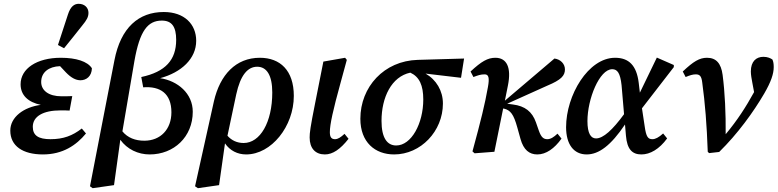

<svg xmlns="http://www.w3.org/2000/svg" viewBox="-20 -796 4078 1007"><path d="M205 14C309 14 380 -34 431 -96L409 -122C360 -84 312 -66 245 -66C182 -66 152 -85 152 -131C152 -186 207 -217 297 -217C316 -217 334 -217 345 -216L359 -292C334 -291 327 -291 302 -291C236 -291 196 -321 196 -366C196 -417 236 -447 295 -449L326 -416C352 -389 377 -375 402 -375C433 -375 461 -396 462 -438C439 -474 379 -493 299 -493C173 -493 88 -436 88 -354C88 -297 127 -260 194 -246C104 -234 34 -182 34 -111C34 -30 100 14 205 14ZM284 -560 316 -543C349 -583 380 -623 412 -663C434 -690 444 -706 444 -729C444 -756 423 -776 393 -776C370 -776 350 -763 336 -719C319 -668 301 -613 284 -560Z M685 -476C713 -635 755 -688 829 -688C881 -688 904 -656 904 -587C904 -482 848 -419 721 -392L731 -338C821 -345 879 -305 879 -207C879 -118 822 -58 737 -58C690 -58 650 -73 622 -107ZM466 191 578 175 611 -63C647 -13 704 14 765 14C892 14 991 -78 991 -210C991 -306 912 -372 820 -386C931 -416 1009 -488 1009 -582C1009 -669 947 -733 839 -733C708 -733 613 -652 580 -479L512 -129L452 181Z M1219 -301C1241 -402 1279 -446 1329 -446C1379 -446 1408 -401 1408 -311C1408 -154 1344 -46 1258 -46C1224 -46 1195 -59 1173 -84ZM1018 191 1129 175 1160 -44C1186 -6 1226 14 1271 14C1403 14 1521 -133 1521 -293C1521 -427 1449 -493 1343 -493C1217 -493 1134 -404 1102 -265L1003 181Z M1684 14C1725 14 1765 -13 1808 -68L1787 -94C1767 -76 1753 -66 1737 -66C1718 -66 1710 -77 1710 -103C1710 -143 1727 -220 1766 -361L1799 -482L1790 -493L1676 -473L1633 -256C1607 -126 1604 -99 1604 -75C1604 -18 1634 14 1684 14Z M2047 14C2187 14 2303 -108 2303 -253C2303 -320 2268 -378 2212 -410L2398 -388L2414 -489L2171 -482C1994 -477 1870 -340 1870 -173C1870 -50 1947 14 2047 14ZM1981 -162C1981 -285 2033 -394 2132 -415C2180 -393 2200 -348 2200 -274C2200 -149 2138 -33 2058 -33C2011 -33 1981 -72 1981 -162Z M2458 -2 2469 8 2573 0 2619 -227 2624 -226C2657 -218 2674 -197 2693 -128L2710 -67C2726 -10 2756 14 2798 14C2844 14 2888 -17 2925 -69L2904 -95C2885 -77 2868 -66 2851 -66C2832 -66 2819 -74 2806 -111L2791 -154C2771 -211 2733 -240 2670 -248L2640 -252L2851 -347C2923 -377 2943 -399 2943 -432C2943 -461 2920 -485 2888 -489L2628 -268L2644 -348C2663 -442 2638 -493 2578 -493C2538 -493 2505 -474 2448 -421L2463 -392C2487 -401 2501 -406 2522 -406C2543 -406 2548 -388 2539 -339C2523 -249 2503 -167 2458 -2Z M3061 -161C3061 -277 3124 -433 3191 -433C3218 -433 3233 -413 3240 -349L3253 -197C3193 -115 3144 -70 3106 -70C3079 -70 3061 -96 3061 -161ZM3057 14C3121 14 3184 -33 3258 -143L3263 -84C3269 -14 3295 14 3344 14C3390 14 3438 -14 3479 -70L3458 -96C3435 -75 3417 -66 3402 -66C3379 -66 3369 -77 3361 -135L3347 -228L3514 -444V-455L3425 -494L3336 -310L3330 -361C3319 -453 3278 -493 3206 -493C3065 -493 2949 -296 2949 -129C2949 -39 2989 14 3057 14Z M3692 0 3699 7 3752 1C3849 -94 3932 -209 3988 -305C4024 -367 4038 -409 4038 -444C4038 -461 4036 -474 4031 -484C4022 -490 4007 -498 3984 -498C3947 -498 3918 -475 3918 -421C3918 -404 3922 -382 3926 -361L3935 -313C3892 -235 3848 -166 3786 -92C3787 -201 3782 -311 3770 -403C3762 -464 3736 -493 3688 -493C3649 -493 3617 -474 3561 -421L3576 -392C3598 -401 3613 -406 3629 -406C3649 -406 3659 -398 3663 -364C3678 -254 3687 -142 3692 0Z"/></svg>

Font: Source Serif Pro Semibold
Style: Italic
Weight: 600
Italic angle: -12°
Designer: Frank Grießhammer
Foundry: Adobe Systems Incorporated
Version: Version 3.001;hotconv 1.0.111;makeotfexe 2.5.65597